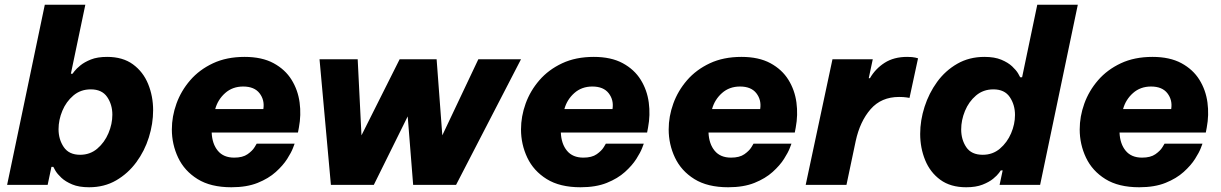

<svg xmlns="http://www.w3.org/2000/svg" viewBox="-20 -780 5151 810"><path d="M356 10Q313 10 284.5 -2Q256 -14 239 -30Q222 -46 214 -59.5Q206 -73 205 -76H197L181 0H10L169 -760H340L279 -469H286Q286 -469 294 -479.5Q302 -490 319 -504Q336 -518 363.5 -529Q391 -540 432 -540Q498 -540 541 -508.5Q584 -477 605 -425.5Q626 -374 626 -315Q626 -258 608 -200.5Q590 -143 555 -95.5Q520 -48 470 -19Q420 10 356 10ZM318 -127Q360 -127 390.5 -153Q421 -179 437.5 -218Q454 -257 454 -296Q454 -339 432 -371Q410 -403 363 -403Q320 -403 289.5 -377Q259 -351 243 -312.5Q227 -274 227 -235Q227 -192 249 -159.5Q271 -127 318 -127Z M956 10Q869 10 813.5 -24.5Q758 -59 731.5 -115Q705 -171 705 -234Q705 -289 724.5 -343Q744 -397 782.5 -441.5Q821 -486 878.5 -513Q936 -540 1012 -540Q1085 -540 1134 -513.5Q1183 -487 1210 -443.5Q1237 -400 1244 -347.5Q1251 -295 1241 -242L1237 -221H873Q875 -173 899 -144Q923 -115 968 -115Q1004 -115 1024.5 -129.5Q1045 -144 1054 -159Q1063 -174 1063 -174H1223Q1223 -174 1216 -155.5Q1209 -137 1191.5 -109.5Q1174 -82 1143.5 -54.5Q1113 -27 1067 -8.5Q1021 10 956 10ZM888 -320H1091Q1097 -358 1075 -386.5Q1053 -415 1006 -415Q961 -415 930 -387.5Q899 -360 888 -320Z M1376 0 1328 -530H1489L1505 -209L1666 -530H1822L1846 -209L1998 -530H2178L1904 0H1723L1700 -289L1557 0Z M2429 10Q2342 10 2286.5 -24.5Q2231 -59 2204.5 -115Q2178 -171 2178 -234Q2178 -289 2197.5 -343Q2217 -397 2255.5 -441.5Q2294 -486 2351.5 -513Q2409 -540 2485 -540Q2558 -540 2607 -513.5Q2656 -487 2683 -443.5Q2710 -400 2717 -347.5Q2724 -295 2714 -242L2710 -221H2346Q2348 -173 2372 -144Q2396 -115 2441 -115Q2477 -115 2497.5 -129.5Q2518 -144 2527 -159Q2536 -174 2536 -174H2696Q2696 -174 2689 -155.5Q2682 -137 2664.5 -109.5Q2647 -82 2616.5 -54.5Q2586 -27 2540 -8.5Q2494 10 2429 10ZM2361 -320H2564Q2570 -358 2548 -386.5Q2526 -415 2479 -415Q2434 -415 2403 -387.5Q2372 -360 2361 -320Z M3052 10Q2965 10 2909.5 -24.5Q2854 -59 2827.5 -115Q2801 -171 2801 -234Q2801 -289 2820.5 -343Q2840 -397 2878.5 -441.5Q2917 -486 2974.5 -513Q3032 -540 3108 -540Q3181 -540 3230 -513.5Q3279 -487 3306 -443.5Q3333 -400 3340 -347.5Q3347 -295 3337 -242L3333 -221H2969Q2971 -173 2995 -144Q3019 -115 3064 -115Q3100 -115 3120.5 -129.5Q3141 -144 3150 -159Q3159 -174 3159 -174H3319Q3319 -174 3312 -155.5Q3305 -137 3287.5 -109.5Q3270 -82 3239.5 -54.5Q3209 -27 3163 -8.5Q3117 10 3052 10ZM2984 -320H3187Q3193 -358 3171 -386.5Q3149 -415 3102 -415Q3057 -415 3026 -387.5Q2995 -360 2984 -320Z M3379 0 3492 -530H3662L3645 -450H3650Q3673 -490 3712 -515Q3751 -540 3807 -540Q3830 -540 3841.5 -537Q3853 -534 3853 -534L3817 -367Q3817 -367 3804.5 -369Q3792 -371 3773 -371Q3698 -371 3653 -319.5Q3608 -268 3590 -185L3551 0Z M4056 10Q3990 10 3947 -21.5Q3904 -53 3883 -104.5Q3862 -156 3862 -215Q3862 -272 3880.5 -329.5Q3899 -387 3933.5 -434.5Q3968 -482 4018.5 -511Q4069 -540 4133 -540Q4176 -540 4204.5 -528Q4233 -516 4250 -500Q4267 -484 4275 -470.5Q4283 -457 4284 -454H4292L4356 -760H4527L4368 0H4197L4210 -61H4202Q4202 -61 4194.5 -50.5Q4187 -40 4170 -26Q4153 -12 4125 -1Q4097 10 4056 10ZM4126 -127Q4168 -127 4198.5 -153Q4229 -179 4245.5 -217.5Q4262 -256 4262 -295Q4262 -338 4240 -370.5Q4218 -403 4171 -403Q4128 -403 4097.5 -377Q4067 -351 4051 -312Q4035 -273 4035 -234Q4035 -191 4056.5 -159Q4078 -127 4126 -127Z M4786 10Q4699 10 4643.5 -24.5Q4588 -59 4561.5 -115Q4535 -171 4535 -234Q4535 -289 4554.5 -343Q4574 -397 4612.5 -441.5Q4651 -486 4708.5 -513Q4766 -540 4842 -540Q4915 -540 4964 -513.5Q5013 -487 5040 -443.5Q5067 -400 5074 -347.5Q5081 -295 5071 -242L5067 -221H4703Q4705 -173 4729 -144Q4753 -115 4798 -115Q4834 -115 4854.5 -129.5Q4875 -144 4884 -159Q4893 -174 4893 -174H5053Q5053 -174 5046 -155.5Q5039 -137 5021.5 -109.5Q5004 -82 4973.5 -54.5Q4943 -27 4897 -8.5Q4851 10 4786 10ZM4718 -320H4921Q4927 -358 4905 -386.5Q4883 -415 4836 -415Q4791 -415 4760 -387.5Q4729 -360 4718 -320Z"/></svg>

Font: Be Vietnam Pro ExtraBold
Style: Italic
Weight: 800
Italic angle: -12°
Designer: Lam Bao, Tony Le, Vietanh Nguyen
Foundry: Yellow Type Foundry
Version: Version 1.002; ttfautohint (v1.8.3)